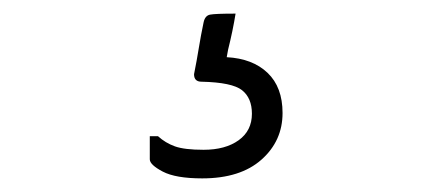

<svg xmlns="http://www.w3.org/2000/svg" viewBox="-20 -42 640 282"><path d="M326 -22Q322 3 315 31L313 42Q351 44 373 65Q395 86 395 124Q395 165 364 192.5Q333 220 277 220Q238 220 219 210Q200 200 200 192V158H212Q223 168 237 173Q251 178 279 178Q311 178 330.5 164Q350 150 350 125Q350 102 335.5 90.5Q321 79 276 78Q265 78 265 67Q269 47 272 28.5Q275 10 279 -9Q281 -19 288.5 -20.5Q296 -22 326 -22Z"/></svg>

Font: Recursive Sn Lnr St Lt
Style: Regular
Weight: 300
Version: Version 1.079;hotconv 1.0.112;makeotfexe 2.5.65598; ttfautoh